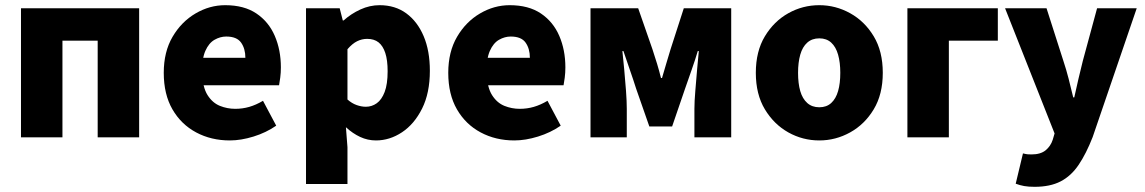

<svg xmlns="http://www.w3.org/2000/svg" viewBox="-20 -530 4419 741"><path d="M61 0V-498H517V0H357V-373H221V0Z M867 12Q795 12 737 -19Q679 -50 645.5 -108Q612 -166 612 -249Q612 -330 646 -388Q680 -446 734.5 -478Q789 -510 849 -510Q922 -510 969.5 -478Q1017 -446 1040.5 -391.5Q1064 -337 1064 -270Q1064 -249 1061.5 -230Q1059 -211 1057 -201H737L735 -307H927Q927 -342 910.5 -365.5Q894 -389 853 -389Q830 -389 808 -376.5Q786 -364 772.5 -333.5Q759 -303 760 -249Q762 -193 781 -163Q800 -133 828.5 -121.5Q857 -110 888 -110Q916 -110 942 -117.5Q968 -125 995 -141L1046 -45Q1007 -18 958.5 -3Q910 12 867 12Z M1161 180V-498H1291L1303 -451H1306Q1335 -477 1371 -493.5Q1407 -510 1445 -510Q1505 -510 1548 -478.5Q1591 -447 1615 -390.5Q1639 -334 1639 -257Q1639 -171 1609 -111Q1579 -51 1531.5 -19.5Q1484 12 1431 12Q1399 12 1370 -1.5Q1341 -15 1315 -39L1321 38V180ZM1392 -118Q1415 -118 1434 -131.5Q1453 -145 1464.5 -175Q1476 -205 1476 -255Q1476 -298 1467 -325.5Q1458 -353 1441 -366.5Q1424 -380 1397 -380Q1377 -380 1358.5 -371Q1340 -362 1321 -340V-146Q1338 -131 1356.5 -124.5Q1375 -118 1392 -118Z M1965 12Q1893 12 1835 -19Q1777 -50 1743.5 -108Q1710 -166 1710 -249Q1710 -330 1744 -388Q1778 -446 1832.5 -478Q1887 -510 1947 -510Q2020 -510 2067.5 -478Q2115 -446 2138.5 -391.5Q2162 -337 2162 -270Q2162 -249 2159.5 -230Q2157 -211 2155 -201H1835L1833 -307H2025Q2025 -342 2008.5 -365.5Q1992 -389 1951 -389Q1928 -389 1906 -376.5Q1884 -364 1870.5 -333.5Q1857 -303 1858 -249Q1860 -193 1879 -163Q1898 -133 1926.5 -121.5Q1955 -110 1986 -110Q2014 -110 2040 -117.5Q2066 -125 2093 -141L2144 -45Q2105 -18 2056.5 -3Q2008 12 1965 12Z M2259 0V-498H2443L2498 -340Q2508 -310 2516 -283.5Q2524 -257 2531 -229H2535Q2543 -257 2551 -283.5Q2559 -310 2568 -340L2619 -498H2802V0H2660V-110Q2660 -138 2663.5 -179.5Q2667 -221 2670.5 -263Q2674 -305 2677 -333H2673Q2663 -299 2649 -259.5Q2635 -220 2624 -188L2574 -42H2486L2435 -188Q2425 -220 2411 -260Q2397 -300 2386 -333H2382Q2385 -305 2389 -263Q2393 -221 2396 -179.5Q2399 -138 2399 -110V0Z M3142 12Q3078 12 3022.5 -19Q2967 -50 2932 -108Q2897 -166 2897 -249Q2897 -332 2932 -390Q2967 -448 3022.5 -479Q3078 -510 3142 -510Q3205 -510 3261 -479Q3317 -448 3352 -390Q3387 -332 3387 -249Q3387 -166 3352 -108Q3317 -50 3261 -19Q3205 12 3142 12ZM3142 -116Q3170 -116 3188 -132.5Q3206 -149 3214.5 -178.5Q3223 -208 3223 -249Q3223 -289 3214.5 -319Q3206 -349 3188 -365.5Q3170 -382 3142 -382Q3114 -382 3095.5 -365.5Q3077 -349 3068.5 -319Q3060 -289 3060 -249Q3060 -208 3068.5 -178.5Q3077 -149 3095.5 -132.5Q3114 -116 3142 -116Z M3482 0V-498H3831V-373H3642V0Z M3973 191Q3949 191 3932.5 188Q3916 185 3900 179L3928 62Q3940 65 3946.5 65.5Q3953 66 3961 66Q3996 66 4015.5 50Q4035 34 4043 9L4050 -15L3859 -498H4019L4084 -295Q4095 -262 4104 -227Q4113 -192 4122 -154H4126Q4134 -190 4142 -225Q4150 -260 4159 -295L4214 -498H4367L4197 -1Q4172 63 4143 106Q4114 149 4073.5 170Q4033 191 3973 191Z"/></svg>

Font: Source Sans 3 ExtraBold
Style: Regular
Weight: 800
Designer: Paul D. Hunt
Foundry: Adobe
Version: Version 3.052;hotconv 1.1.0;makeotfexe 2.6.0